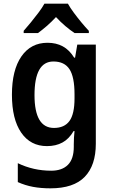

<svg xmlns="http://www.w3.org/2000/svg" viewBox="-20 -786 615 1046"><path d="M239 -553Q286 -553 322 -533.5Q358 -514 384 -472H389L401 -543H502V-3Q502 115 441.5 177.5Q381 240 255 240Q203 240 160 232Q117 224 77 206V103Q162 144 259 144Q318 144 350 112Q382 80 382 14V0Q382 -15 383 -36Q384 -57 386 -72H381Q356 -29 320 -9.5Q284 10 236 10Q146 10 95.5 -63.5Q45 -137 45 -270Q45 -404 96.5 -478.5Q148 -553 239 -553ZM271 -451Q168 -451 168 -268Q168 -89 274 -89Q331 -89 358.5 -127Q386 -165 386 -250V-272Q386 -367 358.5 -409Q331 -451 271 -451ZM350 -766Q362 -744 382 -717Q402 -690 423.5 -664Q445 -638 464 -618V-606H386Q362 -622 336 -644Q310 -666 285 -693Q260 -666 234.5 -644Q209 -622 187 -606H109V-618Q127 -638 148.5 -664.5Q170 -691 190 -717.5Q210 -744 222 -766Z"/></svg>

Font: Noto Sans SemiCondensed SemiBold
Style: Regular
Weight: 600
Width: 4
Designer: Monotype Design Team
Foundry: Monotype Imaging Inc.
Version: Version 2.013; ttfautohint (v1.8.4.7-5d5b)